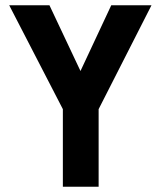

<svg xmlns="http://www.w3.org/2000/svg" viewBox="-20 -710 611 730"><path d="M355 -295V0H219V-295L15 -690H168L286 -440L403 -690H556Z"/></svg>

Font: TypoPRO Titillium Maps
Style: 999 wt
Weight: 900
Designer: Campivisivi
Foundry: Accademia di Belle Arti di Urbino and students of MA course of Visual design
Version: Version 001.001